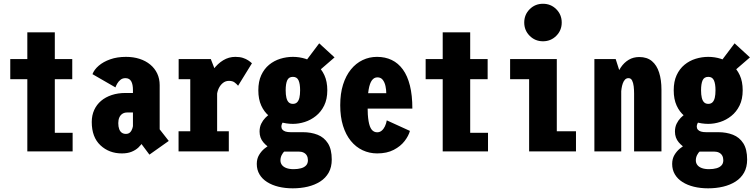

<svg xmlns="http://www.w3.org/2000/svg" viewBox="-20 -820 4090 1040"><path d="M35.6 -390.9V-500H371.4V-390.9ZM276.9 -100.6H373.4V0H128V-645H276.9Z M789.4 17.6 714.4 -82.6 800 -176.8 894.1 -56.6ZM703.1 -158.1 769.3 -83.4Q764.2 -68.4 754.5 -51.9Q744.9 -35.4 729.8 -21.1Q714.7 -6.8 692.6 2.1Q670.5 11 640.1 11Q571 11 524 -33Q477 -77 477 -159.1Q477 -195.3 490.2 -224.2Q503.4 -253.2 527.5 -273.7Q551.6 -294.1 585.4 -305.3Q619.1 -316.4 660.1 -316.4H714.6V-210.7H668.9Q653.9 -210.7 643.1 -203.8Q632.4 -196.9 626.5 -184Q620.7 -171 620.7 -153.1Q620.7 -133.7 625.6 -120.8Q630.4 -107.8 639.7 -101.2Q649 -94.7 661.9 -94.7Q675.9 -94.7 684.4 -102.9Q692.9 -111.1 697.4 -125.4Q701.9 -139.7 703.1 -158.1ZM662.3 -512Q702.7 -512 736 -501.2Q769.2 -490.5 793.8 -470.2Q818.3 -449.9 831.6 -421.8Q844.9 -393.6 844.9 -358.7V-83.9L700.1 -108.3V-333.6Q700.1 -347.6 697.8 -359.4Q695.5 -371.1 690.8 -379.5Q686.1 -387.9 678.3 -392.3Q670.6 -396.7 659.3 -396.7Q643.9 -396.7 633.1 -388.2Q622.4 -379.7 615.6 -368.2Q608.8 -356.7 605.3 -346.6L480.9 -418.3Q489.9 -442.6 514.7 -464Q539.5 -485.4 577.1 -498.7Q614.6 -512 662.3 -512Z M1087.7 -291.7Q1087.7 -333.7 1100.3 -373.1Q1112.9 -412.6 1135.8 -443.9Q1158.7 -475.1 1189.1 -493.6Q1219.5 -512 1254.6 -512Q1278.6 -512 1295.6 -506.5Q1312.6 -501 1324.5 -493Q1336.4 -485 1344.7 -477.3L1269.7 -355.6Q1261.1 -365.9 1250 -374Q1239 -382 1220 -382Q1201.4 -382 1187.2 -370.4Q1173 -358.9 1164.5 -340.7Q1156.1 -322.5 1154.9 -302.1ZM1156.1 -109.1H1219.4V0H947.2V-109.1H1010.6V-390.9H947.7V-500H1121.9L1156.1 -412.1Z M1566.6 -149Q1530.9 -149 1497.4 -159.4Q1463.9 -169.8 1437.3 -191.9Q1410.6 -213.9 1395 -248.4Q1379.3 -282.9 1379.3 -331Q1379.3 -378.7 1395.1 -412.9Q1410.9 -447.1 1437.7 -469.2Q1464.5 -491.2 1498 -501.6Q1531.6 -512 1566.6 -512Q1601.5 -512 1634.6 -501.6Q1667.6 -491.2 1694.4 -469.2Q1721.2 -447.1 1737 -412.9Q1752.9 -378.7 1752.9 -331Q1752.9 -282.9 1735.9 -248.4Q1718.9 -213.9 1691.2 -191.9Q1663.6 -169.8 1631 -159.4Q1598.4 -149 1566.6 -149ZM1566.6 -257.4Q1580.9 -257.4 1589.4 -266Q1597.9 -274.5 1601.8 -290.8Q1605.6 -307.1 1605.6 -331Q1605.6 -366.3 1597 -385Q1588.4 -403.7 1566.6 -403.7Q1544.2 -403.7 1535.8 -385Q1527.4 -366.3 1527.4 -331Q1527.4 -307.1 1531.3 -290.8Q1535.1 -274.5 1543.6 -266Q1552.1 -257.4 1566.6 -257.4ZM1664.9 -399 1608.7 -452.1 1709 -585.3 1792.1 -509.1ZM1620.4 -104Q1664.6 -104 1700.1 -90.1Q1735.6 -76.2 1756.3 -43.7Q1777 -11.1 1777 44.1Q1777 85.5 1760.4 115Q1743.7 144.6 1714.4 163.3Q1685 182 1646.9 191.1Q1608.9 200.1 1565.6 200.1Q1524.4 200.1 1488.8 191.5Q1453.2 182.8 1426.8 166Q1400.3 149.3 1385.6 124.5Q1370.9 99.8 1370.9 68Q1370.9 40.2 1383.1 19.6Q1395.3 -1.1 1413.1 -15.6Q1430.9 -30.2 1449 -39.2Q1467.1 -48.3 1478.3 -52.4L1546 -15.9Q1533.4 -12.2 1522.8 -2.6Q1512.2 6.9 1505.7 20.2Q1499.1 33.6 1499.1 48.7Q1499.1 63.1 1507.4 73.9Q1515.7 84.6 1531.6 90.4Q1547.5 96.3 1570.7 96.3Q1593.2 96.3 1610.7 91.4Q1628.2 86.6 1638 75.9Q1647.9 65.3 1647.9 47.9Q1647.9 33.4 1642 22.8Q1636.1 12.3 1624.6 6.6Q1613.2 1 1597 1H1501.1Q1481.1 1 1454 -12Q1426.9 -25.1 1406.4 -49.2Q1386 -73.3 1386 -107.1Q1386 -131.2 1394.9 -149.7Q1403.9 -168.2 1417 -181.6Q1430.2 -195 1443.4 -203.7Q1456.6 -212.4 1464.7 -216.9L1534 -180.4Q1526.3 -174.9 1519.4 -167.4Q1512.5 -159.9 1508.3 -151.5Q1504.1 -143 1504.1 -134.9Q1504.1 -124.9 1509.9 -117.9Q1515.6 -110.9 1526.9 -107.4Q1538.1 -104 1554.1 -104Z M1947.9 -315.3H2072.3Q2072.3 -333 2068.2 -353Q2064.1 -373.1 2053.7 -387Q2043.3 -401 2024.3 -401Q2006.4 -401 1994.6 -385.1Q1982.8 -369.2 1976.9 -335.2Q1971 -301.2 1971 -246.7Q1971 -195.6 1976.4 -164.1Q1981.7 -132.6 1993.2 -118Q2004.8 -103.4 2023.3 -103.4Q2036.9 -103.4 2047.4 -112.2Q2058 -120.9 2065 -135.7Q2072 -150.4 2075.1 -168.1L2200.4 -110.9Q2193.2 -84 2171.5 -55.9Q2149.9 -27.7 2112.9 -8.4Q2075.9 11 2023.3 11Q1980.8 11 1944.2 -6.2Q1907.6 -23.4 1880.4 -56.7Q1853.1 -90 1838 -138.6Q1822.9 -187.3 1822.9 -250.1Q1822.9 -313.1 1838.2 -361.7Q1853.6 -410.4 1880.8 -443.8Q1908 -477.3 1944.2 -494.6Q1980.4 -512 2022 -512Q2066.6 -512 2101.9 -495Q2137.2 -478.1 2162.2 -443.7Q2187.2 -409.4 2200.4 -356.5Q2213.6 -303.6 2213.6 -231.9H1947.9Z M2285.6 -390.9V-500H2621.4V-390.9ZM2526.9 -100.6H2623.4V0H2378V-645H2526.9Z M2921.1 -596.4Q2878.6 -596.4 2849.1 -626Q2819.6 -655.5 2819.6 -698Q2819.6 -740.6 2849.1 -770.1Q2878.6 -799.6 2921.1 -799.6Q2963.7 -799.6 2993.2 -770.1Q3022.7 -740.6 3022.7 -698Q3022.7 -655.5 2993.2 -626Q2963.7 -596.4 2921.1 -596.4ZM2996 -109.1H3099.9V0H2846.1V-390.9H2743.1V-500H2996Z M3199.6 0Q3199.6 -109 3199.6 -184Q3199.6 -259 3199.6 -308Q3199.6 -357 3199.6 -387.2Q3199.6 -417.5 3199.6 -436Q3199.6 -454.5 3199.6 -468.8Q3199.6 -483 3199.6 -500H3315L3345 -406.3V0ZM3414.7 0V-313.3Q3414.7 -333.1 3412.5 -352.4Q3410.2 -371.6 3403.8 -384.2Q3397.4 -396.7 3384.4 -396.7Q3372.9 -396.7 3365.4 -388.7Q3357.8 -380.7 3353.4 -368Q3348.9 -355.3 3346.8 -340.9Q3344.6 -326.4 3344.4 -314L3306.7 -322.6Q3306.8 -360.6 3316 -394.6Q3325.1 -428.6 3342.8 -454.9Q3360.4 -481.1 3385.5 -496.1Q3410.6 -511.1 3442.7 -511.1Q3484.7 -511.1 3511.2 -489Q3537.6 -466.9 3550.2 -427.1Q3562.9 -387.4 3562.9 -334V0Z M3816.6 -149Q3780.9 -149 3747.4 -159.4Q3713.9 -169.8 3687.3 -191.9Q3660.6 -213.9 3645 -248.4Q3629.3 -282.9 3629.3 -331Q3629.3 -378.7 3645.1 -412.9Q3660.9 -447.1 3687.7 -469.2Q3714.5 -491.2 3748 -501.6Q3781.6 -512 3816.6 -512Q3851.5 -512 3884.6 -501.6Q3917.6 -491.2 3944.4 -469.2Q3971.2 -447.1 3987 -412.9Q4002.9 -378.7 4002.9 -331Q4002.9 -282.9 3985.9 -248.4Q3968.9 -213.9 3941.2 -191.9Q3913.6 -169.8 3881 -159.4Q3848.4 -149 3816.6 -149ZM3816.6 -257.4Q3830.9 -257.4 3839.4 -266Q3847.9 -274.5 3851.8 -290.8Q3855.6 -307.1 3855.6 -331Q3855.6 -366.3 3847 -385Q3838.4 -403.7 3816.6 -403.7Q3794.2 -403.7 3785.8 -385Q3777.4 -366.3 3777.4 -331Q3777.4 -307.1 3781.3 -290.8Q3785.1 -274.5 3793.6 -266Q3802.1 -257.4 3816.6 -257.4ZM3914.9 -399 3858.7 -452.1 3959 -585.3 4042.1 -509.1ZM3870.4 -104Q3914.6 -104 3950.1 -90.1Q3985.6 -76.2 4006.3 -43.7Q4027 -11.1 4027 44.1Q4027 85.5 4010.4 115Q3993.7 144.6 3964.4 163.3Q3935 182 3896.9 191.1Q3858.9 200.1 3815.6 200.1Q3774.4 200.1 3738.8 191.5Q3703.2 182.8 3676.8 166Q3650.3 149.3 3635.6 124.5Q3620.9 99.8 3620.9 68Q3620.9 40.2 3633.1 19.6Q3645.3 -1.1 3663.1 -15.6Q3680.9 -30.2 3699 -39.2Q3717.1 -48.3 3728.3 -52.4L3796 -15.9Q3783.4 -12.2 3772.8 -2.6Q3762.2 6.9 3755.7 20.2Q3749.1 33.6 3749.1 48.7Q3749.1 63.1 3757.4 73.9Q3765.7 84.6 3781.6 90.4Q3797.5 96.3 3820.7 96.3Q3843.2 96.3 3860.7 91.4Q3878.2 86.6 3888 75.9Q3897.9 65.3 3897.9 47.9Q3897.9 33.4 3892 22.8Q3886.1 12.3 3874.6 6.6Q3863.2 1 3847 1H3751.1Q3731.1 1 3704 -12Q3676.9 -25.1 3656.4 -49.2Q3636 -73.3 3636 -107.1Q3636 -131.2 3644.9 -149.7Q3653.9 -168.2 3667 -181.6Q3680.2 -195 3693.4 -203.7Q3706.6 -212.4 3714.7 -216.9L3784 -180.4Q3776.3 -174.9 3769.4 -167.4Q3762.5 -159.9 3758.3 -151.5Q3754.1 -143 3754.1 -134.9Q3754.1 -124.9 3759.9 -117.9Q3765.6 -110.9 3776.9 -107.4Q3788.1 -104 3804.1 -104Z"/></svg>

Font: League Mono Thin Condensed
Style: Regular
Weight: 100
Width: 1
Designer: Tyler Finck
Foundry: The League of Moveable Type / Tyler Finck
Version: Version 2.300;RELEASE